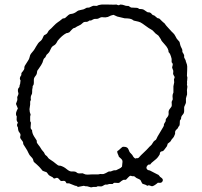

<svg xmlns="http://www.w3.org/2000/svg" viewBox="-20 -809 881 839"><path d="M377.9 9.8 360.4 4.9H354L346.2 2.9L320.8 7.8L313 2.9H309.1L282.2 -7.8H271Q270 -8.8 267.1 -14.2Q264.2 -19.5 255.9 -18.6Q248 -17.1 245.6 -18.6Q243.2 -20 238.3 -25.9Q231.4 -34.7 224.1 -30.8Q216.3 -27.3 213.9 -30.3Q211.9 -33.2 210.4 -34.2Q209 -35.2 201.2 -39.1Q193.4 -43 192.4 -44.9Q190.9 -46.9 188.5 -50.3Q186 -53.7 184.1 -55.7Q182.1 -57.6 178.7 -58.1Q174.8 -59.1 171.9 -60.5Q168.9 -62 166 -63Q163.1 -65.9 158.7 -71.8Q154.3 -77.1 151.4 -80.1Q148.4 -83 140.6 -90.3Q131.8 -97.7 128.9 -100.6Q126 -103.5 125.5 -108.4Q124.5 -115.7 116.2 -123.5Q107.9 -131.3 104 -141.1Q100.1 -150.9 91.8 -163.1Q84 -174.8 82.5 -177.7Q81.1 -180.7 81.1 -185.1Q81.1 -189.5 73.7 -198.2Q66.4 -206.5 68.4 -212.9Q71.8 -221.7 65.9 -228.5Q60.1 -235.8 59.6 -240.7Q59.1 -245.1 58.6 -248Q58.1 -251 58.1 -252.9Q54.2 -256.8 54.2 -263.2L58.1 -273.9Q51.8 -280.3 52.7 -289.6Q53.2 -298.8 53.2 -300.8Q49.8 -304.2 49.8 -311Q49.8 -318.4 53.7 -326.2Q57.6 -334 58.1 -335L49.8 -355L55.2 -370.1Q56.2 -373 55.7 -377.9Q55.2 -382.8 55.2 -384.8Q61.5 -397.5 60.5 -401.4Q54.7 -418.5 63 -426.8Q64.9 -427.7 64.9 -429.2L65.9 -437L67.9 -441.9Q69.8 -454.1 69.8 -458Q68.8 -458 67.4 -462.4Q64.9 -469.7 73.2 -481V-485.8Q73.2 -490.2 75.7 -492.7Q78.1 -495.1 79.1 -496.6Q82 -501 84.5 -504.4Q86.9 -507.8 86.4 -513.7Q85.9 -520 96.7 -534.7Q107.4 -549.3 109.4 -559.6Q111.3 -569.8 115.7 -574.7Q120.1 -580.1 122.1 -582.5Q124 -585 127 -588.4Q129.9 -591.8 137.2 -605Q147 -622.6 154.8 -627.9Q163.1 -633.8 167 -644Q170.9 -654.3 174.3 -655.8Q186 -660.6 189 -668.5Q192.4 -675.8 197.8 -679.7Q203.1 -683.6 213.9 -695.3Q225.1 -707 233.4 -712.4Q241.2 -717.3 246.6 -722.2Q252 -727.1 253.9 -728Q255.9 -729 259.3 -729Q262.7 -729 264.6 -730.5Q266.6 -731.9 273.4 -738.3Q279.3 -744.1 283.2 -746.1Q287.1 -748 293 -748.5Q298.8 -749 304.7 -752Q313.5 -756.3 316.9 -759.8Q320.3 -763.2 331.1 -765.1Q341.8 -767.1 344.7 -768.1Q347.7 -769 350.1 -770.5Q352.1 -772 354.5 -772.9Q356.9 -773.9 358.4 -774.9Q359.9 -775.9 364.3 -775.4Q369.6 -774.9 377.9 -779.8Q386.2 -784.7 393.1 -783.7Q399.9 -783.2 402.8 -783.2Q412.6 -788.1 418 -788.1Q422.9 -790 453.1 -789.1Q483.4 -788.1 488.8 -789.1L497.1 -786.1Q502 -786.1 504.9 -789.1Q515.6 -789.1 522.5 -786.1Q529.3 -783.2 534.2 -783.2H541Q543.9 -782.2 547.4 -779.3Q550.8 -776.4 554.2 -775.9L575.2 -774.9Q583 -774.9 587.9 -770Q603 -770 608.9 -766.1Q614.3 -762.7 618.2 -759.8Q622.1 -756.8 624 -755.9Q626 -754.9 629.9 -754.9Q633.8 -754.9 635.7 -753.9Q637.7 -752.9 640.1 -751Q642.1 -749 644 -746.6Q647.5 -742.2 651.4 -742.2Q654.3 -742.2 660.2 -736.3Q668 -728.5 671.9 -729Q675.8 -729 678.7 -725.6Q681.6 -722.2 684.1 -720.2Q686 -718.8 687.5 -716.8Q689 -714.8 692.9 -711.9Q696.3 -709 698.2 -707.5Q700.2 -706.1 702.1 -702.6Q704.1 -699.2 706.1 -697.3Q708 -695.3 715.8 -686.5Q723.6 -677.7 726.6 -674.8Q729.5 -670.9 736.3 -665Q742.7 -659.2 747.6 -648.9Q752 -639.2 756.8 -634.8Q761.7 -629.9 763.7 -627Q765.6 -624 766.6 -616.7Q768.6 -607.4 772.5 -600.6Q776.9 -593.8 776.9 -588.4V-582Q777.8 -580.1 780.8 -575.7Q785.6 -568.8 784.7 -563Q783.7 -557.1 788.1 -551.3Q792 -545.4 792 -541L796.9 -526.9Q798.8 -522 797.9 -502.4Q796.9 -482.9 796.9 -478L798.8 -470.2L797.9 -457Q796.9 -455.1 797.4 -448.7Q797.9 -442.4 796.9 -439.9L798.8 -430.2L796.9 -415Q796.9 -412.1 797.4 -405.3Q797.9 -398.4 797.4 -396Q796.9 -393.1 794.9 -387.7Q793 -381.8 792.5 -378.9Q792 -376 792.5 -368.7Q793 -361.3 792 -358.4Q791 -355.5 788.1 -349.1Q785.2 -343.8 784.7 -339.8Q784.2 -335.9 784.7 -329.1Q785.6 -315.9 779.8 -309.6Q773.9 -303.2 772 -297.9L771 -289.1Q768.1 -286.1 766.1 -282.2Q766.1 -260.7 762.7 -258.3Q759.8 -255.9 758.8 -252.9Q757.8 -250 756.8 -248.5Q755.9 -247.1 752 -243.7Q745.1 -237.8 745.1 -231V-224.1Q740.7 -210.9 734.9 -205.1Q729 -199.2 727.1 -194.3Q725.1 -189.9 719.7 -186.5Q714.8 -183.1 712.9 -181.2Q711.9 -179.2 710.9 -174.3Q710 -169.4 704.6 -163.6Q699.2 -157.2 696.8 -153.3Q694.3 -149.4 689 -147.9Q678.2 -147.9 678.2 -134.8Q668.9 -118.2 657.2 -109.9Q639.2 -96.2 637.2 -90.8Q635.7 -89.8 632.8 -89.8H628.9Q625 -87.9 621.6 -82Q618.2 -76.2 621.6 -70.8Q625 -65.4 630.9 -64.9L634.8 -64Q642.6 -60.5 652.8 -54.7Q663.1 -48.8 667 -47.4Q670.9 -45.9 672.4 -44.9Q673.8 -43.9 676.3 -40.5Q678.7 -37.1 679.7 -36.1Q680.7 -35.2 684.6 -32.7Q694.8 -25.4 690.4 -17.1Q686 -8.8 676.8 -10.3Q668 -11.2 668 -8.8Q651.9 4.4 644 4.9L631.8 1Q629.9 0 627.4 1.5Q625 2.9 624 2.9Q614.7 -2.9 610.4 -3.4Q606 -4.4 603 -5.9Q600.1 -8.8 598.1 -13.7Q596.2 -18.6 594.2 -21.5Q592.8 -23.9 584 -27.8Q575.2 -31.2 573.7 -33.2Q572.3 -35.2 570.3 -36.1Q568.4 -37.1 567.4 -38.1Q565.9 -39.1 562.5 -39.1H557.1Q552.7 -41 549.8 -41Q546.9 -41 539.6 -33.2Q532.2 -25.4 530.8 -23.9Q528.8 -22.9 523.4 -23.4Q518.1 -23.9 510.7 -18.1Q503.9 -12.2 501.5 -10.7Q499 -8.8 490.7 -9.8Q482.4 -10.7 479.5 -10.3Q476.6 -9.8 472.2 -4.9Q464.4 -4.9 457 -4.9L450.2 -2.9Q449.2 -2 445.3 -2.4Q441.4 -2.9 439.5 -2.4Q438 -2 433.1 1Q428.7 3.9 425.8 4.9Q422.9 5.9 416.5 5.4Q410.2 4.9 407.2 4.9L400.9 7.8H388.2ZM238.8 -85H243.2Q258.3 -81.1 271.5 -69.8Q284.7 -58.6 294.9 -59.6Q309.6 -60.5 314.5 -55.7Q319.3 -50.8 328.6 -51.3Q337.9 -51.8 340.8 -51.8L353 -46.9Q356.9 -45.9 361.8 -45.9L381.8 -46.9H409.2Q418.9 -49.8 425.8 -48.3Q433.1 -47.4 442.4 -52.7Q451.2 -58.1 454.1 -59.1Q457 -60.1 460.4 -59.6Q463.9 -59.1 469.7 -62Q476.1 -64.9 480.5 -64.9H486.8Q498 -70.8 502.9 -72.8Q507.8 -74.7 513.2 -81.1Q513.2 -85 514.6 -95.7Q516.6 -106.4 512.7 -111.3Q508.8 -116.2 505.4 -118.7Q498 -124 498 -128.9Q489.7 -146.5 493.2 -148.9Q497.1 -151.9 499.5 -153.3Q502 -154.8 505.9 -159.2Q509.8 -163.1 513.7 -166Q517.6 -168.9 527.8 -167Q538.6 -165 542 -154.8Q545.4 -144 551.3 -139.2Q557.1 -133.8 558.1 -131.8Q561.5 -124.5 565.9 -120.1Q571.3 -115.2 573.2 -116.7Q575.2 -118.2 578.6 -117.7Q582 -117.2 585 -119.1Q587.9 -121.1 590.8 -125Q593.8 -128.9 596.7 -131.3Q599.6 -133.8 606.4 -140.6Q613.8 -147.5 620.1 -153.8Q626 -159.2 628.9 -163.1Q631.8 -167 637.7 -171.9Q643.6 -176.8 647.5 -184.6Q651.9 -192.4 656.2 -194.8Q661.1 -197.3 662.6 -200.2Q664.1 -203.1 665.5 -206.1Q667 -209 668.5 -212.4Q670.4 -216.3 683.6 -237.8Q696.8 -258.8 696.3 -261.7Q695.8 -265.1 696.8 -267.1L704.1 -279.8V-285.6Q704.1 -289.1 709.5 -294.9Q718.3 -304.7 716.8 -314.9Q715.3 -325.2 722.2 -333.5Q729 -341.8 730 -344.7Q731 -347.7 730.5 -355Q730 -361.8 730 -363.8L734.9 -375L733.9 -389.2Q733.9 -397 737.8 -404.8V-432.1L741.2 -449.2L740.2 -461.9L743.2 -471.2Q743.2 -474.1 739.3 -479.5Q735.4 -484.9 736.8 -490.7Q737.8 -497.1 737.3 -499.5Q736.8 -502 734.9 -505.9Q732.9 -509.8 732.4 -512.7Q731.9 -515.6 733.4 -520Q734.9 -524.4 734.9 -528.3Q734.9 -532.2 730 -537.1Q730 -544.4 730 -551.8Q724.1 -576.2 716.8 -581.1Q716.8 -596.7 700.2 -614.3Q683.6 -631.8 683.1 -637.2L676.3 -647.5Q673.3 -653.8 666.5 -657.7Q659.7 -661.6 653.3 -669.4Q647 -677.2 639.6 -680.7Q632.3 -684.1 616.7 -695.8Q601.1 -707.5 593.3 -711.4Q585 -714.8 576.7 -716.3Q568.4 -717.8 565.4 -718.8Q562.5 -719.7 558.6 -723.1Q549.8 -729 524.9 -729Q492.7 -736.8 492.2 -736.8L476.1 -744.1L464.8 -741.2L451.2 -734.9Q439 -731.9 432.1 -733.4Q422.9 -735.4 414.6 -730.5Q406.7 -725.6 398.9 -726.6Q391.1 -727.1 385.7 -723.6Q379.4 -719.2 375 -719.2H370.1Q363.8 -712.9 355 -713.4Q346.2 -713.9 341.3 -708.5Q334 -700.7 324.2 -696.8Q314.9 -692.9 311.5 -689.9Q308.1 -687 303.7 -686.5Q299.3 -686 292 -677.7Q285.2 -669.9 283.2 -668Q275.4 -664.1 270 -664.1Q251 -654.3 231.9 -630.9Q224.6 -615.7 217.8 -611.8Q210.9 -607.9 208 -605Q205.1 -602.5 200.7 -592.8Q196.3 -583 194.3 -580.6Q192.4 -578.1 189 -574.7Q185.1 -571.3 184.1 -570.3Q183.1 -569.3 182.1 -566.9Q181.2 -564.9 180.2 -563Q179.2 -561 178.7 -559.6Q178.2 -558.1 174.3 -555.2Q170.4 -552.2 168.5 -544.4Q167 -536.1 159.7 -524.4Q152.3 -512.7 148.9 -508.3Q145 -503.9 143.6 -501Q142.1 -498 141.6 -492.2Q141.1 -483.9 134.3 -476.1Q127.9 -468.3 127.9 -460.4V-447.3Q127.9 -439 125 -436Q122.1 -433.1 122.6 -430.2Q123 -427.2 121.6 -421.9Q120.1 -416 120.6 -409.2Q121.1 -399.9 117.7 -395Q114.3 -389.6 114.3 -381.8Q114.3 -374 115.2 -373L111.8 -365.2Q111.8 -358.4 111.8 -352.1L108.9 -332Q108.9 -319.3 113.8 -308.1L111.8 -299.8V-279.8L115.2 -272.9Q115.2 -271 114.3 -261.2Q113.3 -251 114.3 -248Q115.2 -245.1 120.1 -240.2Q120.1 -227.1 128.9 -212.9L139.6 -196.3Q141.6 -193.4 140.6 -189.5Q140.1 -185.1 147.5 -176.3Q154.8 -167.5 157.7 -162.1Q161.1 -156.2 162.6 -154.3Q164.1 -152.3 168 -147.9Q172.9 -143.1 174.8 -137.7Q176.8 -132.3 180.7 -129.9Q185.1 -127.4 188.5 -122.1Q192.4 -115.2 203.6 -108.9Q214.4 -102.1 222.2 -95.2Q233.9 -85 238.8 -85Z"/></svg>

Font: AntiqueNobleLightItalic
Style: LightItalic
Weight: 400
Version: Version 001.000